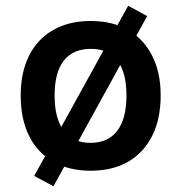

<svg xmlns="http://www.w3.org/2000/svg" viewBox="-20 -584 630 668"><path d="M295 10Q220 10 165 -21.5Q110 -53 81 -111.5Q52 -170 52 -252Q52 -332 81 -390Q110 -448 165 -479.5Q220 -511 295 -511Q372 -511 426 -479.5Q480 -448 509.5 -390Q539 -332 539 -252Q539 -170 509.5 -111.5Q480 -53 426 -21.5Q372 10 295 10ZM295 -87Q356 -87 388 -129Q420 -171 420 -252Q420 -332 388.5 -373Q357 -414 296 -414Q234 -414 202 -373Q170 -332 170 -252Q170 -171 202 -129Q234 -87 295 -87ZM166 64 99 28 426 -564 492 -528Z"/></svg>

Font: Nunito Sans 7pt SemiCondensed
Style: Bold
Weight: 700
Width: 4
Designer: Vernon Adams
Foundry: Vernon Adams
Version: Version 3.101;gftools[0.9.27]